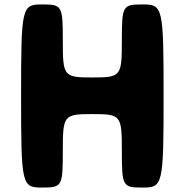

<svg xmlns="http://www.w3.org/2000/svg" viewBox="-20 -845 832 865"><path d="M396 -331C525 -331 529 -326 529 -166C529 -5 532 0 623 0C714 0 717 -12 717 -413C717 -813 714 -825 623 -825C532 -825 529 -820 529 -661C529 -501 525 -496 396 -496C267 -496 263 -501 263 -661C263 -820 260 -825 169 -825C78 -825 75 -813 75 -413C75 -12 78 0 169 0C260 0 263 -5 263 -166C263 -326 267 -331 396 -331Z"/></svg>

Font: Hussar Print
Style: Bold
Weight: 700
Foundry: Cannot Into Space Fonts
Version: Version 2.00